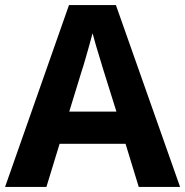

<svg xmlns="http://www.w3.org/2000/svg" viewBox="-20 -737 730 757"><path d="M527 0 475 -170H215L163 0H0L252 -717H437L690 0ZM387 -463Q382 -480 374 -506Q366 -532 358 -559Q350 -586 345 -606Q340 -586 331.5 -556.5Q323 -527 315.5 -500.5Q308 -474 304 -463L253 -297H439Z"/></svg>

Font: Noto Sans Cham
Style: Bold
Weight: 700
Version: Version 2.002